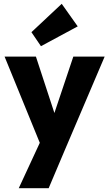

<svg xmlns="http://www.w3.org/2000/svg" viewBox="-20 -783 574 1008"><path d="M203.5 2.5 4 -486H168.5L295.5 -98.5H235L365 -486H529.5L321.5 2ZM78.5 205 224.5 -110 321.5 2 235.5 205ZM195 -540.5 145 -614 304 -763 388 -644.5Z"/></svg>

Font: Outfit Thin
Style: Regular
Weight: 100
Designer: Rodrigo Fuenzalida
Foundry: fragTYPE
Version: Version 1.000